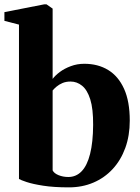

<svg xmlns="http://www.w3.org/2000/svg" viewBox="-22 -838 636 870"><path d="M-2 -743.5V-783L179 -818.5H188.5L216.5 -799V-480.5Q228 -496 249 -511.8Q270 -527.5 298.8 -538.2Q327.5 -549 360 -549Q422 -549 468.2 -520.8Q514.5 -492.5 540.2 -435.5Q566 -378.5 566 -291.5Q566 -223.5 545.8 -167.8Q525.5 -112 488.5 -72Q451.5 -32 401 -10.5Q350.5 11 290.5 11Q222 11 174 3.5Q126 -4 98.5 -13.2Q71 -22.5 64 -27V-726.5ZM298 -468.5Q277 -468.5 261.2 -461.8Q245.5 -455 234.2 -445.5Q223 -436 216.5 -428V-66Q223 -52.5 243.5 -44.2Q264 -36 287.5 -36Q323 -36 348 -62Q373 -88 386.2 -140.5Q399.5 -193 400 -272Q400.5 -345 387 -387.8Q373.5 -430.5 350 -449.5Q326.5 -468.5 298 -468.5Z"/></svg>

Font: Merriweather 72pt ExtraBold
Style: Regular
Weight: 800
Version: Version 2.100